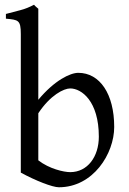

<svg xmlns="http://www.w3.org/2000/svg" viewBox="-20 -777 547 812"><path d="M277 -49C250 -49 188 -63 142 -99V-298C193 -375 250 -403 277 -403C325 -403 398 -349 398 -199C398 -114 350 -49 277 -49ZM311 -469C277 -469 210 -437 142 -355V-740C139 -743 128 -751 124 -757C105 -747 86 -739 66 -734L5 -718V-698C57 -693 68 -693 68 -633V-47C130 -13 202 15 229 15C374 15 463 -127 463 -240C463 -380 402 -469 311 -469Z"/></svg>

Font: Temporarium
Style: Regular
Weight: 400
Version: Version 1.1